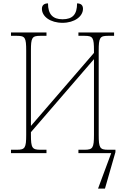

<svg xmlns="http://www.w3.org/2000/svg" viewBox="-20 -906 744 1136"><path d="M350 -771C421 -771 471 -809 471 -854C471 -875 459 -886 436 -886C436 -822 411 -792 350 -792C292 -792 264 -822 264 -886C240 -886 228 -874 228 -854C228 -808 278 -771 350 -771ZM45 0H255V-20H219C170 -20 163 -31 163 -108V-124L536 -556V-108C536 -31 529 -20 480 -20H444V0H638L560 210H601L663 -6V-20H619C571 -20 564 -31 564 -108V-606C564 -683 571 -694 618 -694H655V-714H444V-694H481C530 -694 536 -683 536 -606V-593L163 -161V-606C163 -683 169 -694 218 -694H255V-714H45V-694H81C129 -694 135 -683 135 -606V-108C135 -31 128 -20 80 -20H45Z"/></svg>

Font: Noto Serif SemiCondensed Thin
Style: Regular
Weight: 100
Width: 4
Designer: Monotype Design Team
Foundry: Monotype Imaging Inc.
Version: Version 2.015